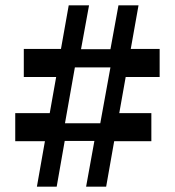

<svg xmlns="http://www.w3.org/2000/svg" viewBox="-20 -686 654 718"><path d="M148 -158H37V-263H166L190 -398H69V-503H208L237 -666H313L283 -502H393L423 -666H498L469 -503H577V-398H450L426 -263H546V-158H407L377 12H302L333 -159H222L192 12H118ZM223 -225H355L393 -434H260Z"/></svg>

Font: Intel One Mono Medium
Style: Regular
Weight: 500
Monospace: yes
Designer: Fred Shallcrass
Foundry: Frere-Jones Type LLC
Version: Version 1.400;hotconv 1.1.0;makeotfexe 2.6.0;FJTRelease1.4